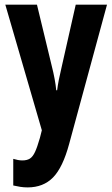

<svg xmlns="http://www.w3.org/2000/svg" viewBox="-20 -567 484 827"><path d="M2.9 -546.9H139.2L203.1 -282.2Q210 -255.4 215.1 -228Q220.2 -200.7 222.2 -178.2H226.1Q228.5 -198.2 233.4 -223.4Q238.3 -248.5 246.1 -280.8L306.2 -546.9H440.9L277.8 53.2Q250.5 154.3 208.5 197.3Q166.5 240.2 99.1 240.2Q82.5 240.2 67.4 237.8Q52.2 235.4 37.1 231.9V117.2Q46.9 120.1 56.9 122.1Q66.9 124 76.2 124Q96.2 124 108.6 116.2Q121.1 108.4 130.9 87.4Q140.6 66.4 151.9 26.9L160.2 -5.9Z"/></svg>

Font: Open Sans Condensed
Style: Bold
Weight: 700
Width: 3
Designer: Monotype Design Team
Foundry: Monotype Imaging Inc.
Version: Version 3.003; ttfautohint (v1.8.4)